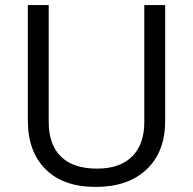

<svg xmlns="http://www.w3.org/2000/svg" viewBox="-20 -734 768 764"><path d="M637.2 -713.9V-252Q637.2 -129.9 563.5 -60.1Q489.7 9.8 360.8 9.8Q231.9 9.8 161.4 -60.5Q90.8 -130.9 90.8 -253.9V-713.9H173.8V-248Q173.8 -158.7 222.7 -110.8Q271.5 -63 366.2 -63Q456.5 -63 505.4 -111.1Q554.2 -159.2 554.2 -249V-713.9Z"/></svg>

Font: Open Sans ACDW
Style: acdw
Weight: 400
Foundry: Ascender Corporation
Version: Version 1.10